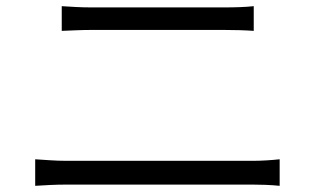

<svg xmlns="http://www.w3.org/2000/svg" viewBox="-20 -666 1040 622"><path d="M180 -646V-566C210 -567 241 -569 275 -569C322 -569 657 -569 706 -569C738 -569 775 -568 802 -566V-646C775 -643 741 -642 706 -642C656 -642 334 -642 275 -642C242 -642 211 -644 180 -646ZM94 -150V-64C126 -66 159 -68 195 -68C251 -68 741 -68 798 -68C824 -68 857 -67 886 -64V-150C858 -147 827 -145 798 -145C741 -145 251 -145 195 -145C159 -145 127 -148 94 -150Z"/></svg>

Font: Noto Sans KR DemiLight
Style: Regular
Weight: 350
Designer: Ryoko NISHIZUKA 西塚涼子 (kana, bopomofo & ideographs); Paul D. Hunt (Latin, Greek & Cyrillic); Sandoll Communications 산돌커뮤니
Foundry: Adobe
Version: Version 2.004;hotconv 1.0.118;makeotfexe 2.5.65603